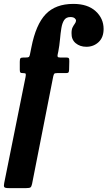

<svg xmlns="http://www.w3.org/2000/svg" viewBox="-57 -815 551 985"><path d="M-35.5 124.5 74 -419.5Q76.5 -433 74.8 -436.5Q73 -440 61.5 -440H59Q50 -440 47.2 -443.2Q44.5 -446.5 44.5 -457.5V-498Q44.5 -512 48 -516Q51.5 -520 65 -520H75Q88 -520 91.2 -522.8Q94.5 -525.5 96.5 -535L104 -572Q127 -689.5 177.5 -742.2Q228 -795 319.5 -795Q392.5 -795 433.5 -757.8Q474.5 -720.5 474.5 -666.5Q474.5 -623 448.8 -599Q423 -575 386 -575Q353.5 -575 331.2 -593.5Q309 -612 310 -645.5Q310 -664.5 315.8 -675.5Q321.5 -686.5 327 -693.8Q332.5 -701 333 -709Q333 -716 325.8 -721.8Q318.5 -727.5 304 -727.5Q282.5 -727.5 272.2 -712Q262 -696.5 257.8 -670.5Q253.5 -644.5 250.8 -613Q248 -581.5 242 -550L239 -536.5Q237 -527.5 239 -523.8Q241 -520 251 -520H282.5Q293 -520 296 -516.2Q299 -512.5 298.5 -499.5L297.5 -457.5Q297 -446 294 -443Q291 -440 281 -440H236Q224.5 -440 221.5 -436.8Q218.5 -433.5 216 -422.5L107.5 128.5Q104.5 142.5 99.5 146.2Q94.5 150 78 150H-13Q-32 150 -35.2 144.5Q-38.5 139 -35.5 124.5Z"/></svg>

Font: Besley* Condensed
Style: Bold Italic
Weight: 700
Width: 3
Italic angle: -13°
Designer: Owen Earl
Foundry: indestructible type*
Version: Version 3.000; ttfautohint (v1.8.3)